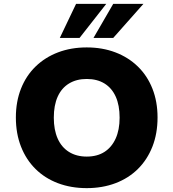

<svg xmlns="http://www.w3.org/2000/svg" viewBox="-20 -961 896 992"><path d="M428 11Q347 11 279.5 -14.5Q212 -40 163.5 -88Q115 -136 88.5 -203.5Q62 -271 62 -354Q62 -436 88.5 -503Q115 -570 164 -617.5Q213 -665 280 -690.5Q347 -716 428 -716Q509 -716 576 -690.5Q643 -665 692 -617.5Q741 -570 767.5 -503Q794 -436 794 -354Q794 -271 767.5 -203.5Q741 -136 692.5 -88Q644 -40 576.5 -14.5Q509 11 428 11ZM428 -152Q482 -152 519.5 -176Q557 -200 577.5 -245Q598 -290 598 -353Q598 -417 578 -461.5Q558 -506 520 -529.5Q482 -553 428 -553Q375 -553 336.5 -529.5Q298 -506 278 -461.5Q258 -417 258 -353Q258 -290 278 -245Q298 -200 336.5 -176Q375 -152 428 -152ZM289 -765 373 -941H529L391 -765ZM463 -765 565 -941H721L565 -765Z"/></svg>

Font: Nunito Sans 7pt Black
Style: Regular
Weight: 900
Designer: Vernon Adams
Foundry: Vernon Adams
Version: Version 3.101;gftools[0.9.27]